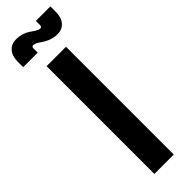

<svg xmlns="http://www.w3.org/2000/svg" viewBox="-331 -947 945 945"><g transform="rotate(-45 141.0 -475.0)"><path d="M223 -823Q180 -823 138 -852Q113 -870 100 -870Q89 -870 89 -857V-828H-12V-867Q-12 -905 7.5 -927.5Q27 -950 59 -950Q104 -950 140 -924Q169 -903 182 -903Q193 -903 193 -916V-945H294V-906Q294 -868 274.5 -845.5Q255 -823 223 -823ZM208 0H73V-750H208Z"/></g></svg>

Font: Mohave Bold
Style: Regular
Weight: 700
Designer: Gumpita Rahayu
Foundry: Tokotype
Version: Version 2.002;PS 002.002;hotconv 1.0.88;makeotf.lib2.5.64775